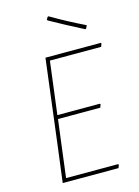

<svg xmlns="http://www.w3.org/2000/svg" viewBox="-125 -905 703 974"><g transform="rotate(-15 226.5 -418.0)"><path d="M143 -340H366L369 -336L363 -320H141L125 -195L103 -20H376L379 -16L373 0H80L105 -195L160 -637H451L453 -633L447 -617H178ZM405 -742 398 -727 393 -724Q286 -779 219 -817L217 -822L224 -834L229 -836Q314 -786 405 -742Z"/></g></svg>

Font: Luna Sans Thin
Style: Italic
Weight: 250
Italic angle: -7°
Designer: Juan Pablo del Peral
Foundry: Huerta Tipografica
Version: Version 2.001; ttfautohint (v1.5)